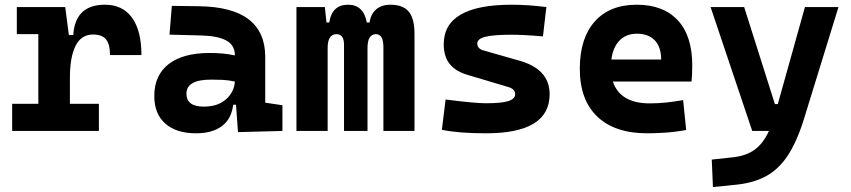

<svg xmlns="http://www.w3.org/2000/svg" viewBox="-20 -547 3556 802"><path d="M30.8 0V-113.3H140.1V-404.3H50.3V-517.6H252.4L267.6 -400.9H286.1Q293.9 -527.3 418.5 -527.3Q492.2 -527.3 531.5 -473.1Q570.8 -418.9 570.8 -316.9H439.5Q439.5 -362.8 422.6 -382.8Q405.8 -402.8 368.2 -402.8Q319.8 -402.8 295.9 -356Q272 -309.1 272 -222.7V-113.3H393.1V0Z M798.8 9.8Q716.3 9.8 670.4 -30.8Q624.5 -71.3 624.5 -146Q624.5 -232.9 684.6 -279.3Q744.6 -325.7 855 -325.7Q887.2 -325.7 912.4 -323.2Q937.5 -320.8 960.9 -315.4V-316.9Q960.9 -358.4 925.5 -377.7Q890.1 -397 820.3 -398.9L688 -402.3L697.8 -522.5L810.5 -521Q951.2 -519 1019.5 -465.6Q1087.9 -412.1 1087.9 -309.6V-118.2L1159.7 -107.4V0L974.1 4.9L965.8 -109.4H954.1Q946.8 -49.8 906.5 -20Q866.2 9.8 798.8 9.8ZM758.8 -155.8Q758.8 -101.6 831.5 -101.6Q873.5 -101.6 901.9 -116.9Q930.2 -132.3 945.1 -156.5Q960 -180.7 960.9 -206.5Q932.6 -212.4 909.7 -213.4Q886.7 -214.4 861.3 -214.4Q758.8 -214.4 758.8 -155.8Z M1218.3 0V-517.6H1336.9L1343.8 -453.1H1355.5Q1366.2 -527.3 1434.1 -527.3Q1498.5 -527.3 1512.2 -453.1H1523.9Q1528.3 -487.8 1551 -507.6Q1573.7 -527.3 1610.8 -527.3Q1663.1 -527.3 1687.3 -498.5Q1711.4 -469.7 1711.4 -405.3V0H1581.5V-350.6Q1581.5 -404.3 1550.3 -404.3Q1515.1 -404.3 1515.1 -346.2V0H1417V-360.4Q1417 -404.3 1385.7 -404.3Q1348.6 -404.3 1348.6 -346.2V0Z M2010.7 9.8Q1894.5 9.8 1825.7 -4.9L1841.3 -131.3Q1902.8 -123.5 1944.8 -119.6Q1986.8 -115.7 2010.7 -115.7Q2074.7 -115.7 2103.3 -124.8Q2131.8 -133.8 2131.8 -153.8Q2131.8 -175.8 2101.1 -184.1L1937.5 -232.9Q1885.3 -247.1 1859.4 -278.6Q1833.5 -310.1 1833.5 -362.3Q1833.5 -527.3 2117.2 -527.3Q2150.4 -527.3 2186.3 -524.9Q2222.2 -522.5 2262.2 -517.6L2248 -395Q2203.6 -398.9 2170.4 -400.4Q2137.2 -401.9 2114.3 -401.9Q2040.5 -401.9 2007.1 -393.3Q1973.6 -384.8 1973.6 -365.2Q1973.6 -342.3 2002.9 -335.4L2143.1 -295.4Q2275.9 -260.7 2275.9 -153.3Q2275.9 9.8 2010.7 9.8Z M2682.6 9.8Q2548.3 9.8 2475.1 -59.8Q2401.9 -129.4 2401.9 -259.8Q2401.9 -386.7 2464.1 -457Q2526.4 -527.3 2639.6 -527.3Q2750.5 -527.3 2811 -462.4Q2871.6 -397.5 2871.6 -273.4Q2871.6 -238.3 2868.7 -206.5H2540Q2570.3 -115.2 2694.3 -115.2Q2729.5 -115.2 2763.7 -118.9Q2797.9 -122.6 2833.5 -128.9L2846.2 -3.9Q2796.4 4.9 2755.4 7.3Q2714.4 9.8 2682.6 9.8ZM2640.6 -406.2Q2595.7 -406.2 2568.1 -378.2Q2540.5 -350.1 2533.7 -298.3H2741.7Q2741.7 -350.6 2715.1 -378.4Q2688.5 -406.2 2640.6 -406.2Z M3122.1 0 2948.2 -517.6H3088.4L3216.8 -112.3H3229L3342.3 -517.6H3482.4L3336.9 -45.9Q3307.6 47.4 3269.5 104.2Q3231.4 161.1 3179.2 189.2Q3127 217.3 3054.2 224.6L2958 234.4L2953.1 119.6L3042.5 109.9Q3096.2 104 3131.8 78.6Q3167.5 53.2 3191.9 0Z"/></svg>

Font: Caskaydia Cove
Style: Bold
Weight: 700
Monospace: yes
Designer: Aaron Bell
Foundry: Saja Typeworks
Version: Version 4.300; ttfautohint (v1.8.3)